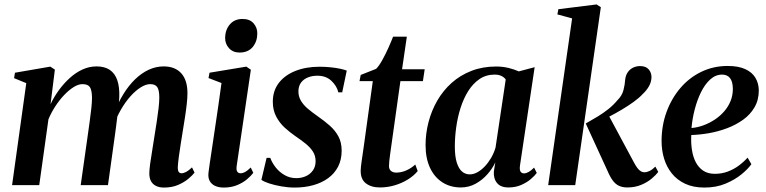

<svg xmlns="http://www.w3.org/2000/svg" viewBox="-20 -835 3454 866"><path d="M227.5 -521 208 -365Q223.5 -398 245.5 -428.2Q267.5 -458.5 294.5 -483Q321.5 -507.5 352 -521.5Q382.5 -535.5 415.5 -535.5Q452 -535.5 475.2 -519.8Q498.5 -504 509 -473.2Q519.5 -442.5 518 -398.5Q518 -391 516.8 -379.2Q515.5 -367.5 513.8 -353.8Q512 -340 509.5 -326.5L494.5 -323.5Q512.5 -372 536.8 -411Q561 -450 589.8 -477.8Q618.5 -505.5 651 -520.5Q683.5 -535.5 718 -535.5Q769.5 -535.5 797.5 -504.5Q825.5 -473.5 825.5 -415Q825.5 -393.5 822.2 -364.5Q819 -335.5 814 -303.8Q809 -272 804 -241.5Q799.5 -213.5 794.8 -183.5Q790 -153.5 786.5 -127Q783 -100.5 782 -83Q781.5 -66 786 -59.8Q790.5 -53.5 798.5 -53.5Q808 -53.5 819.5 -59.5Q831 -65.5 846 -80L857.5 -56.5Q848.5 -44.5 829.8 -28.8Q811 -13 783.5 -1Q756 11 719.5 11Q698.5 11 683.5 3.5Q668.5 -4 661 -18Q653.5 -32 653.5 -53Q653.5 -67.5 657.2 -96Q661 -124.5 666.8 -158.2Q672.5 -192 677 -223Q682 -254.5 687 -286.5Q692 -318.5 695.2 -346.8Q698.5 -375 698.5 -395Q698.5 -428 689.5 -441.8Q680.5 -455.5 657.5 -455.5Q638 -455.5 614.8 -441Q591.5 -426.5 568.2 -400.5Q545 -374.5 525 -339.8Q505 -305 491 -264L512 -341.5Q510.5 -322.5 508.5 -304.2Q506.5 -286 504 -267.8Q501.5 -249.5 499 -230L467 0H344L375.5 -222.5Q380 -254.5 384.5 -286.8Q389 -319 392 -347.2Q395 -375.5 395 -394.5Q394.5 -428.5 385.5 -442Q376.5 -455.5 352 -455.5Q333.5 -455.5 312.2 -442.2Q291 -429 269.5 -406.5Q248 -384 229.5 -355.5Q211 -327 198.5 -297L157 0H34.5L98.5 -460L43.5 -482.5L47.5 -507L207 -534.5Z M989 11Q967.5 11 951 3.8Q934.5 -3.5 926 -18.5Q917.5 -33.5 920.5 -57.5Q922 -70 926.2 -99.2Q930.5 -128.5 936.8 -169.8Q943 -211 950.2 -259.8Q957.5 -308.5 965 -360Q972.5 -411.5 979 -460.5L920.5 -483L925 -507L1091 -534.5L1111.5 -520.5L1047.5 -86.5Q1045 -68 1050.2 -60.8Q1055.5 -53.5 1064.5 -53.5Q1075 -53.5 1085.2 -59Q1095.5 -64.5 1111 -79.5L1122.5 -55.5Q1112.5 -42 1094.2 -26.5Q1076 -11 1049.5 0Q1023 11 989 11ZM1060.5 -598Q1030.5 -598 1012.8 -617.8Q995 -637.5 995.5 -664.5Q996 -701 1017 -725.2Q1038 -749.5 1074 -749.5Q1107 -749.5 1124 -729.5Q1141 -709.5 1140.5 -684Q1140.5 -648 1119.8 -623Q1099 -598 1060.5 -598Z M1523.5 -418.5H1506Q1499.5 -447 1475 -470.2Q1450.5 -493.5 1411.5 -493.5Q1388 -493.5 1368.8 -485.8Q1349.5 -478 1338 -462.8Q1326.5 -447.5 1326 -424.5Q1325.5 -401 1336.8 -381.5Q1348 -362 1367.8 -345.2Q1387.5 -328.5 1412.5 -311Q1443 -290 1467.5 -268.2Q1492 -246.5 1506.5 -219.5Q1521 -192.5 1521 -155.5Q1521 -114.5 1505 -83.5Q1489 -52.5 1460.2 -31.5Q1431.5 -10.5 1393 0.2Q1354.5 11 1309 11Q1279.5 11 1248.5 5.5Q1217.5 0 1193.2 -8Q1169 -16 1159 -24L1182.5 -123H1199Q1207.5 -100 1224.2 -79Q1241 -58 1264.5 -44.8Q1288 -31.5 1316.5 -31.5Q1339.5 -31.5 1359.2 -40.2Q1379 -49 1391.2 -66.2Q1403.5 -83.5 1403.5 -108Q1403.5 -132.5 1391.5 -151.2Q1379.5 -170 1358.8 -186.8Q1338 -203.5 1311.5 -221.5Q1287.5 -238 1264.2 -259.2Q1241 -280.5 1225.8 -309.2Q1210.5 -338 1210.5 -376Q1210.5 -425.5 1237.5 -460.8Q1264.5 -496 1312.2 -515Q1360 -534 1421.5 -534Q1446 -534 1470.8 -531.5Q1495.5 -529 1515 -524.8Q1534.5 -520.5 1544 -516.5Z M1745.5 -181Q1742 -158 1739.8 -140.5Q1737.5 -123 1736 -110Q1734.5 -97 1734.5 -86.5Q1734.5 -71 1743.8 -63.8Q1753 -56.5 1767 -56.5Q1791 -56.5 1813.5 -66.8Q1836 -77 1853 -93L1864 -63.5Q1846.5 -42 1819.2 -25.2Q1792 -8.5 1759.8 1Q1727.5 10.5 1693.5 10.5Q1654 10.5 1629.8 -8.5Q1605.5 -27.5 1607 -68Q1607 -73.5 1608 -83.2Q1609 -93 1611 -107Q1613 -121 1615.8 -140Q1618.5 -159 1622 -183.5L1661.5 -469H1601.5L1607 -497L1676.5 -524.5Q1689.5 -537.5 1704 -563.5Q1718.5 -589.5 1731.5 -618.5Q1744.5 -647.5 1753 -669.5H1815L1793.5 -522.5H1895.5L1887.5 -469H1786Z M2325.5 -89.5Q2322.5 -68.5 2328 -60.8Q2333.5 -53 2343.5 -53Q2353 -53 2364.2 -59.2Q2375.5 -65.5 2389 -79L2401 -55Q2392.5 -43 2374.5 -27.5Q2356.5 -12 2331 -0.8Q2305.5 10.5 2273.5 10.5Q2238 10.5 2221.8 -9.5Q2205.5 -29.5 2207.5 -61.5L2214 -102.5Q2201 -74.5 2178.2 -48.8Q2155.5 -23 2125 -6.2Q2094.5 10.5 2058.5 10.5Q2011.5 10.5 1975.5 -12.5Q1939.5 -35.5 1919.5 -78.2Q1899.5 -121 1899.5 -180.5Q1899.5 -233.5 1913 -285Q1926.5 -336.5 1952.5 -381.5Q1978.5 -426.5 2017 -461Q2055.5 -495.5 2106 -515.2Q2156.5 -535 2218 -535Q2246.5 -535 2272.8 -528.8Q2299 -522.5 2320 -513L2391.5 -532ZM2261 -476.5Q2254.5 -486 2242 -492.2Q2229.5 -498.5 2211 -498.5Q2172.5 -498.5 2143 -478.5Q2113.5 -458.5 2092.2 -424.8Q2071 -391 2057.5 -348.8Q2044 -306.5 2037.8 -261.5Q2031.5 -216.5 2031.5 -174.5Q2031.5 -129.5 2040.2 -101.8Q2049 -74 2064 -61.2Q2079 -48.5 2098.5 -48.5Q2116 -48.5 2133.2 -58Q2150.5 -67.5 2166.2 -84Q2182 -100.5 2194.8 -122.2Q2207.5 -144 2215 -169Z M2452.5 0 2560.5 -752 2494 -770 2498.5 -793.5 2671 -815 2690 -802.5 2574.5 0ZM2809 10.5Q2788.5 10.5 2772.8 3.5Q2757 -3.5 2744.8 -19.5Q2732.5 -35.5 2720.5 -63.5L2622 -278Q2652 -295 2677 -310.2Q2702 -325.5 2723.8 -342.8Q2745.5 -360 2765 -383Q2786 -404 2792.2 -429Q2798.5 -454 2799.5 -473Q2801.5 -495 2811.5 -509.2Q2821.5 -523.5 2836.2 -530.2Q2851 -537 2866.5 -537Q2893 -537 2905.5 -522.5Q2918 -508 2918.5 -488.5Q2918.5 -466 2907.2 -446.2Q2896 -426.5 2878.5 -410.5Q2863.5 -394 2838.8 -376Q2814 -358 2785 -340.8Q2756 -323.5 2727.5 -308.8Q2699 -294 2676 -284L2720.5 -323.5L2839 -103Q2852 -78.5 2863 -68.2Q2874 -58 2886.5 -58Q2897.5 -58 2910 -64Q2922.5 -70 2936 -83.5L2949 -59.5Q2939 -46 2919.5 -29.5Q2900 -13 2872 -1.2Q2844 10.5 2809 10.5Z M3369 -94.5Q3354.5 -73.5 3324.8 -49Q3295 -24.5 3252.8 -6.8Q3210.5 11 3157.5 11Q3107 11 3070.2 -6.2Q3033.5 -23.5 3010 -53Q2986.5 -82.5 2975.2 -120Q2964 -157.5 2964 -198.5Q2964 -269 2986.5 -330.2Q3009 -391.5 3049 -438.2Q3089 -485 3143.5 -511.2Q3198 -537.5 3262 -537.5Q3310.5 -537.5 3341.5 -523.2Q3372.5 -509 3387.2 -484.2Q3402 -459.5 3402.5 -427.5Q3402.5 -384 3383.2 -351Q3364 -318 3331.5 -294.8Q3299 -271.5 3259 -256.5Q3219 -241.5 3177 -234.2Q3135 -227 3098 -226Q3096 -191.5 3100.8 -159.8Q3105.5 -128 3118 -103.8Q3130.5 -79.5 3151.8 -65.2Q3173 -51 3204 -51Q3235.5 -51 3262.2 -61Q3289 -71 3311.5 -87.5Q3334 -104 3352 -124ZM3237 -498.5Q3207.5 -498.5 3183.5 -476.8Q3159.5 -455 3142 -419.5Q3124.5 -384 3113.5 -341.5Q3102.5 -299 3099 -257.5Q3126.5 -260 3153.5 -270Q3180.5 -280 3204.2 -295.8Q3228 -311.5 3246.5 -332.8Q3265 -354 3275.2 -379.5Q3285.5 -405 3285.5 -434.5Q3285 -467.5 3272.5 -483Q3260 -498.5 3237 -498.5Z"/></svg>

Font: Merriweather 96pt SemiBold
Style: Italic
Weight: 600
Italic angle: -7.8°
Version: Version 2.101